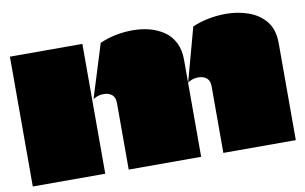

<svg xmlns="http://www.w3.org/2000/svg" viewBox="-69 -773 1433 903"><g transform="rotate(-10 647.5 -321.0)"><path d="M20 0Q20 -71 20 -142Q20 -213 20 -284.5Q20 -356 20 -427Q20 -476 20 -524Q20 -572 20 -620H366Q366 -554 366 -488.5Q366 -423 366 -357Q366 -268 366 -178.5Q366 -89 366 0ZM478 0Q478 -78 478 -158Q478 -238 478 -316Q478 -345 463.5 -357Q449 -369 429 -370Q409 -371 392.5 -365Q376 -359 372 -353L452 -610Q525 -642 610 -642Q652 -642 690 -632Q728 -622 758.5 -601Q789 -580 806.5 -545.5Q824 -511 824 -463Q824 -434 824 -404Q824 -374 824 -345Q824 -331 824 -316.5Q824 -302 824 -288Q824 -274 824 -259Q824 -195 824 -130Q824 -65 824 0ZM930 0Q930 -78 930 -158Q930 -238 930 -316Q930 -345 915.5 -357Q901 -369 881 -370Q861 -371 844.5 -365Q828 -359 824 -353L894 -610Q930 -626 971.5 -634Q1013 -642 1054 -642Q1112 -642 1162.5 -624Q1213 -606 1244.5 -567Q1276 -528 1276 -463V0Z"/></g></svg>

Font: Climate Crisis
Style: Regular
Weight: 400
Version: Version 1.003